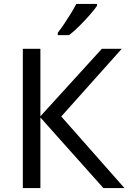

<svg xmlns="http://www.w3.org/2000/svg" viewBox="-20 -964 658 984"><path d="M618 0H510L187 -362V0H97V-714H187V-368L502 -714H604L294 -367ZM477 -944V-934Q465 -916 440 -887.5Q415 -859 386.5 -830.5Q358 -802 334 -784H276V-796Q291 -815 308.5 -841Q326 -867 343 -894.5Q360 -922 371 -944Z"/></svg>

Font: Noto IKEA Simplified Chinese
Style: Regular
Weight: 400
Designer: Monotype Design Team
Foundry: Monotype Imaging Inc.
Version: Version 1.100